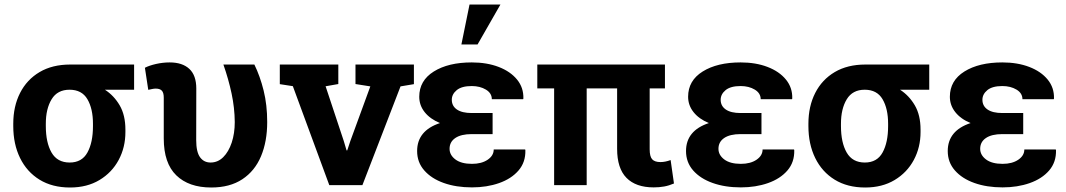

<svg xmlns="http://www.w3.org/2000/svg" viewBox="-20 -811 4669 841"><path d="M286.6 10.3Q209 10.3 153.3 -23.9Q97.7 -58.1 67.9 -118.9Q38.1 -179.7 38.1 -258.8V-269Q38.1 -345.2 67.9 -403.8Q97.7 -462.4 153.6 -495.4Q209.5 -528.3 287.1 -528.3H567.4V-418H439.5Q479 -392.6 504.2 -349.6Q529.3 -306.6 529.3 -243.2V-232.9Q529.3 -165.5 499.8 -110.4Q470.2 -55.2 415.8 -22.5Q361.3 10.3 286.6 10.3ZM285.2 -99.1Q338.9 -99.1 363 -143.1Q387.2 -187 387.2 -258.8V-269Q387.2 -335 362.8 -376.5Q338.4 -418 284.7 -418Q231.4 -418 206.1 -376.2Q180.7 -334.5 180.7 -269V-258.8Q180.7 -186.5 205.8 -142.8Q231 -99.1 285.2 -99.1Z M905.3 10.3Q807.1 10.3 752.2 -43Q697.3 -96.2 697.3 -204.6V-383.3Q697.3 -405.3 688.7 -414.1Q680.2 -422.9 662.1 -422.9Q654.3 -422.9 645.3 -420.9Q636.2 -418.9 629.4 -417.5L614.7 -514.2Q633.3 -523.9 663.3 -530.8Q693.4 -537.6 723.1 -537.6Q778.8 -537.6 809.3 -509.3Q839.8 -481 839.8 -423.3L839.4 -197.3Q839.4 -145.5 856.2 -122.3Q873 -99.1 902.3 -99.1Q934.1 -99.1 957.8 -122.6Q981.4 -146 994.9 -186.3Q1008.3 -226.6 1008.3 -276.4Q1007.8 -338.4 994.4 -401.4Q981 -464.4 958.5 -528.3H1094.2Q1119.1 -477.5 1134.8 -414.3Q1150.4 -351.1 1150.4 -276.4Q1150.4 -191.4 1123.3 -126.7Q1096.2 -62 1041.5 -25.9Q986.8 10.3 905.3 10.3Z M1422.4 0 1262.7 -433.6 1205.6 -442.4V-528.3H1461.9V-442.9L1406.2 -433.1L1485.8 -193.4L1498 -152.3H1501L1514.6 -193.4L1602.1 -432.6L1537.1 -442.9V-528.3H1793V-442.4L1734.4 -432.6L1567.4 0Z M2047.4 9.8Q1978 9.8 1923.8 -9.5Q1869.6 -28.8 1838.4 -64.5Q1807.1 -100.1 1807.1 -149.4Q1807.1 -238.8 1907.2 -272Q1864.3 -289.6 1840.3 -319.6Q1816.4 -349.6 1816.4 -387.2Q1816.4 -458 1880.1 -497.8Q1943.8 -537.6 2046.4 -537.6Q2112.8 -537.6 2164.3 -517.8Q2215.8 -498 2244.9 -462.4Q2273.9 -426.8 2272.5 -379.4L2271.5 -376.5H2134.3Q2134.3 -402.8 2108.4 -418.5Q2082.5 -434.1 2046.4 -434.1Q2002.4 -434.1 1980.7 -416.3Q1959 -398.4 1959 -374Q1959 -346.7 1981.4 -331.3Q2003.9 -315.9 2046.4 -315.9H2137.7V-223.6H2046.4Q1999.5 -223.6 1974.4 -206.5Q1949.2 -189.5 1949.2 -159.2Q1949.2 -131.8 1974.9 -112.5Q2000.5 -93.3 2047.4 -93.3Q2089.4 -93.3 2116 -111.3Q2142.6 -129.4 2142.6 -156.2H2280.3L2281.2 -153.3Q2282.7 -100.6 2251.2 -64.2Q2219.7 -27.8 2166 -9Q2112.3 9.8 2047.4 9.8ZM2001 -616.2 2036.6 -791H2171.9L2071.8 -616.2Z M2843.3 9.8Q2765.1 9.8 2724.1 -32Q2683.1 -73.7 2683.1 -159.2V-423.8H2549.8V0H2407.2V-423.8H2333.5V-528.3H2892.6V-423.8H2825.7V-157.2Q2825.7 -125.5 2836.7 -113.3Q2847.7 -101.1 2873 -101.1Q2893.6 -101.1 2917.5 -109.9L2932.1 -7.3Q2910.6 2 2889.2 5.9Q2867.7 9.8 2843.3 9.8Z M3225.1 9.8Q3155.8 9.8 3101.6 -9.5Q3047.4 -28.8 3016.1 -64.5Q2984.9 -100.1 2984.9 -149.4Q2984.9 -238.8 3085 -272Q3042 -289.6 3018.1 -319.6Q2994.1 -349.6 2994.1 -387.2Q2994.1 -458 3057.9 -497.8Q3121.6 -537.6 3224.1 -537.6Q3290.5 -537.6 3342 -517.8Q3393.6 -498 3422.6 -462.4Q3451.7 -426.8 3450.2 -379.4L3449.2 -376.5H3312Q3312 -402.8 3286.1 -418.5Q3260.3 -434.1 3224.1 -434.1Q3180.2 -434.1 3158.4 -416.3Q3136.7 -398.4 3136.7 -374Q3136.7 -346.7 3159.2 -331.3Q3181.6 -315.9 3224.1 -315.9H3315.4V-223.6H3224.1Q3177.2 -223.6 3152.1 -206.5Q3127 -189.5 3127 -159.2Q3127 -131.8 3152.6 -112.5Q3178.2 -93.3 3225.1 -93.3Q3267.1 -93.3 3293.7 -111.3Q3320.3 -129.4 3320.3 -156.2H3458L3459 -153.3Q3460.4 -100.6 3429 -64.2Q3397.5 -27.8 3343.8 -9Q3290 9.8 3225.1 9.8Z M3769.5 10.3Q3691.9 10.3 3636.2 -23.9Q3580.6 -58.1 3550.8 -118.9Q3521 -179.7 3521 -258.8V-269Q3521 -345.2 3550.8 -403.8Q3580.6 -462.4 3636.5 -495.4Q3692.4 -528.3 3770 -528.3H4050.3V-418H3922.4Q3961.9 -392.6 3987.1 -349.6Q4012.2 -306.6 4012.2 -243.2V-232.9Q4012.2 -165.5 3982.7 -110.4Q3953.1 -55.2 3898.7 -22.5Q3844.2 10.3 3769.5 10.3ZM3768.1 -99.1Q3821.8 -99.1 3845.9 -143.1Q3870.1 -187 3870.1 -258.8V-269Q3870.1 -335 3845.7 -376.5Q3821.3 -418 3767.6 -418Q3714.4 -418 3689 -376.2Q3663.6 -334.5 3663.6 -269V-258.8Q3663.6 -186.5 3688.7 -142.8Q3713.9 -99.1 3768.1 -99.1Z M4371.6 9.8Q4302.2 9.8 4248 -9.5Q4193.8 -28.8 4162.6 -64.5Q4131.3 -100.1 4131.3 -149.4Q4131.3 -238.8 4231.4 -272Q4188.5 -289.6 4164.6 -319.6Q4140.6 -349.6 4140.6 -387.2Q4140.6 -458 4204.3 -497.8Q4268.1 -537.6 4370.6 -537.6Q4437 -537.6 4488.5 -517.8Q4540 -498 4569.1 -462.4Q4598.1 -426.8 4596.7 -379.4L4595.7 -376.5H4458.5Q4458.5 -402.8 4432.6 -418.5Q4406.7 -434.1 4370.6 -434.1Q4326.7 -434.1 4304.9 -416.3Q4283.2 -398.4 4283.2 -374Q4283.2 -346.7 4305.7 -331.3Q4328.1 -315.9 4370.6 -315.9H4461.9V-223.6H4370.6Q4323.7 -223.6 4298.6 -206.5Q4273.4 -189.5 4273.4 -159.2Q4273.4 -131.8 4299.1 -112.5Q4324.7 -93.3 4371.6 -93.3Q4413.6 -93.3 4440.2 -111.3Q4466.8 -129.4 4466.8 -156.2H4604.5L4605.5 -153.3Q4606.9 -100.6 4575.4 -64.2Q4543.9 -27.8 4490.2 -9Q4436.5 9.8 4371.6 9.8Z"/></svg>

Font: Roboto Slab
Style: Bold
Weight: 700
Designer: Google
Version: Version 2.000; ttfautohint (v1.8.1.43-b0c9)